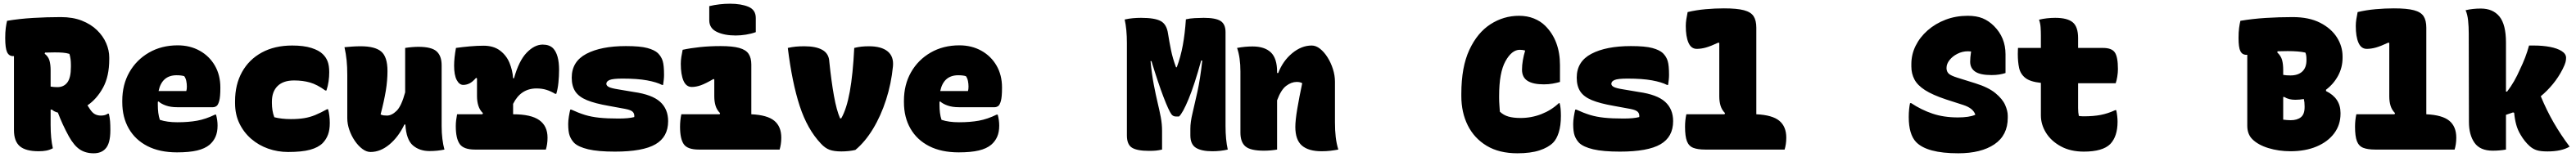

<svg xmlns="http://www.w3.org/2000/svg" viewBox="-20 -805 13840 845"><path d="M264 -7Q247 2 229 5.5Q211 9 188 9Q118 9 86.5 -18Q55 -45 55 -105V-503Q52 -503 50 -503Q28 -503 18 -524.5Q8 -546 8 -601Q8 -632 11 -654.5Q14 -677 18 -693Q83 -704 157.5 -708.5Q232 -713 307 -713Q371 -713 419.5 -694Q468 -675 501 -643Q534 -611 550.5 -572.5Q567 -534 567 -496V-486Q567 -394 533.5 -333Q500 -272 450 -238Q456 -228 463 -218Q476 -198 490 -190.5Q504 -183 522 -183Q546 -183 559 -193H565Q570 -171 571.5 -152Q573 -133 573 -105Q573 -30 545 -3Q523 20 483 20Q440 20 409 -0.5Q378 -21 350 -71Q332 -104 317.5 -135.5Q303 -167 291 -199Q271 -204 259 -215H252V-132Q252 -60 264 -7ZM252 -427V-339Q270 -336 288 -336Q323 -336 342 -361.5Q361 -387 361 -445V-456Q361 -473 359 -487.5Q357 -502 353 -515Q337 -520 318 -521.5Q299 -523 274 -523Q248 -523 222 -522L220 -516Q240 -500 246 -478.5Q252 -457 252 -427Z M935 -561Q1001 -561 1053 -532Q1105 -503 1134.5 -452Q1164 -401 1164 -334V-331Q1164 -284 1158 -262Q1152 -240 1143 -234Q1134 -228 1124 -228H932Q897 -228 871.5 -237Q846 -246 832 -259L828 -257V-240Q828 -218 830.5 -198Q833 -178 839 -160Q878 -147 933 -147Q993 -147 1039.5 -155.5Q1086 -164 1135 -188H1141Q1145 -172 1147 -158Q1149 -144 1149 -129Q1149 -94 1138 -69Q1127 -44 1106 -26Q1081 -5 1039 5Q997 15 931 15Q838 15 772.5 -18.5Q707 -52 672 -113Q637 -174 637 -255V-263Q637 -349 675 -416Q713 -483 780.5 -522Q848 -561 935 -561ZM929 -400Q850 -400 832 -315H981Q984 -324 984 -339Q984 -354 981 -369Q978 -384 970 -395Q954 -400 929 -400Z M1550 -560Q1612 -560 1653 -547Q1694 -534 1714 -514Q1731 -498 1740 -475.5Q1749 -453 1749 -416Q1749 -392 1745.5 -367Q1742 -342 1734 -318H1728Q1684 -350 1645.5 -361Q1607 -372 1560 -372Q1502 -372 1471.5 -342Q1441 -312 1441 -258V-250Q1441 -231 1444 -211.5Q1447 -192 1454 -174Q1493 -164 1543 -164Q1583 -164 1614 -169Q1645 -174 1674 -186Q1703 -198 1737 -217H1743Q1752 -183 1752 -143Q1752 -106 1742.5 -80.5Q1733 -55 1714 -35Q1690 -11 1646 1Q1602 13 1528 13Q1472 13 1421 -5Q1370 -23 1330 -57.5Q1290 -92 1266.5 -140.5Q1243 -189 1243 -250V-260Q1243 -350 1280.5 -417.5Q1318 -485 1387 -522.5Q1456 -560 1550 -560Z M1918 -556Q1995 -556 2028.5 -527.5Q2062 -499 2062 -423Q2062 -371 2053 -316.5Q2044 -262 2025 -189Q2033 -185 2041.5 -184Q2050 -183 2059 -183Q2085 -183 2111 -208.5Q2137 -234 2157 -308V-547Q2176 -550 2194.5 -551.5Q2213 -553 2228 -553Q2299 -553 2326 -528.5Q2353 -504 2353 -454V-127Q2353 -90 2357 -57.5Q2361 -25 2368 0Q2349 4 2329 6Q2309 8 2288 8Q2234 8 2198.5 -22.5Q2163 -53 2158 -135H2153Q2121 -68 2072.5 -27.5Q2024 13 1971 13Q1949 13 1927 -3.5Q1905 -20 1886.5 -47Q1868 -74 1857 -106Q1846 -138 1846 -169V-401Q1846 -445 1842.5 -480Q1839 -515 1831 -551Q1852 -553 1874 -554.5Q1896 -556 1918 -556Z M2436 -190H2572L2575 -196Q2558 -212 2550.5 -235.5Q2543 -259 2543 -287V-383L2538 -386Q2519 -364 2502.5 -356Q2486 -348 2469 -348Q2448 -348 2434 -374.5Q2420 -401 2420 -452Q2420 -493 2430 -547Q2465 -552 2504.5 -555.5Q2544 -559 2578 -559Q2632 -559 2666.5 -533Q2701 -507 2717.5 -467Q2734 -427 2737 -384H2742Q2768 -478 2810 -521.5Q2852 -565 2896 -565Q2932 -565 2952 -545Q2984 -511 2984 -429Q2984 -395 2980.5 -360.5Q2977 -326 2969 -300H2963Q2940 -314 2916 -321.5Q2892 -329 2863 -329Q2778 -329 2737 -246V-190Q2833 -190 2877.5 -158.5Q2922 -127 2922 -64Q2922 -45 2919.5 -29Q2917 -13 2913 0H2532Q2471 0 2450 -30Q2429 -60 2429 -126Q2429 -143 2431 -158.5Q2433 -174 2436 -190Z M3303 -167Q3331 -167 3352 -169Q3373 -171 3388 -175Q3390 -192 3380.5 -202.5Q3371 -213 3339 -219L3252 -235Q3177 -248 3133.5 -266Q3090 -284 3071 -313Q3052 -342 3052 -387Q3052 -474 3131 -515.5Q3210 -557 3343 -557Q3420 -557 3458.5 -546.5Q3497 -536 3515 -519Q3534 -500 3541 -476Q3548 -452 3548 -402Q3548 -389 3546.5 -375.5Q3545 -362 3543 -348H3537Q3508 -363 3456.5 -372.5Q3405 -382 3325 -382Q3273 -382 3255.5 -374.5Q3238 -367 3238 -354Q3238 -344 3251 -337Q3264 -330 3302 -324L3385 -310Q3484 -296 3527 -257Q3570 -218 3570 -153Q3570 -68 3502 -28.5Q3434 11 3284 11Q3193 11 3140.5 -1.5Q3088 -14 3065 -36Q3049 -53 3041 -74.5Q3033 -96 3033 -138Q3033 -155 3036.5 -177Q3040 -199 3044 -215H3050Q3089 -197 3123 -186.5Q3157 -176 3199.5 -171.5Q3242 -167 3303 -167Z M3641 -190H3847L3849 -196Q3832 -213 3825 -235.5Q3818 -258 3818 -286V-377L3814 -380Q3771 -355 3745.5 -346Q3720 -337 3697 -337Q3667 -337 3652.5 -370.5Q3638 -404 3638 -462Q3638 -480 3641 -499Q3644 -518 3648 -537Q3689 -546 3741 -551.5Q3793 -557 3852 -557Q3916 -557 3952 -547Q3988 -537 4002.5 -515Q4017 -493 4017 -458V-190Q4103 -186 4140.5 -155Q4178 -124 4178 -64Q4178 -45 4175.5 -29Q4173 -13 4169 0H3735Q3674 0 3654 -29Q3634 -58 3634 -123Q3634 -158 3641 -190ZM3791 -772Q3846 -785 3903 -785Q3962 -785 4001.5 -768.5Q4041 -752 4041 -708V-632Q4016 -623 3987.5 -618.5Q3959 -614 3933 -614Q3872 -614 3831.5 -633.5Q3791 -653 3791 -696Z M4302 -556Q4365 -556 4399.5 -536Q4434 -516 4436 -473Q4447 -367 4461 -289Q4475 -211 4494 -168H4500Q4529 -218 4546 -311.5Q4563 -405 4570 -547Q4590 -552 4608.5 -554Q4627 -556 4649 -556Q4716 -556 4749.5 -528.5Q4783 -501 4778 -448Q4769 -355 4741 -268Q4713 -181 4670.5 -111Q4628 -41 4576 2Q4559 6 4539.5 8Q4520 10 4501 10Q4461 10 4437 1Q4413 -8 4391 -32Q4318 -109 4277 -234.5Q4236 -360 4213 -547Q4235 -552 4255.5 -554Q4276 -556 4302 -556Z M5135 -561Q5201 -561 5253 -532Q5305 -503 5334.5 -452Q5364 -401 5364 -334V-331Q5364 -284 5358 -262Q5352 -240 5343 -234Q5334 -228 5324 -228H5132Q5097 -228 5071.5 -237Q5046 -246 5032 -259L5028 -257V-240Q5028 -218 5030.5 -198Q5033 -178 5039 -160Q5078 -147 5133 -147Q5193 -147 5239.5 -155.5Q5286 -164 5335 -188H5341Q5345 -172 5347 -158Q5349 -144 5349 -129Q5349 -94 5338 -69Q5327 -44 5306 -26Q5281 -5 5239 5Q5197 15 5131 15Q5038 15 4972.5 -18.5Q4907 -52 4872 -113Q4837 -174 4837 -255V-263Q4837 -349 4875 -416Q4913 -483 4980.5 -522Q5048 -561 5135 -561ZM5129 -400Q5050 -400 5032 -315H5181Q5184 -324 5184 -339Q5184 -354 5181 -369Q5178 -384 5170 -395Q5154 -400 5129 -400Z M6224 0Q6206 4 6191.5 5.5Q6177 7 6154 7Q6090 7 6062.5 -10Q6035 -27 6035 -76V-573Q6035 -648 6023 -700Q6045 -705 6067 -707Q6089 -709 6111 -709Q6185 -709 6217 -691.5Q6249 -674 6256 -624Q6263 -580 6272 -535.5Q6281 -491 6299 -443H6303Q6324 -499 6335.5 -562Q6347 -625 6352 -701Q6372 -706 6399.5 -707.5Q6427 -709 6448 -709Q6512 -709 6538.5 -692Q6565 -675 6565 -632V-127Q6565 -53 6577 0Q6538 9 6494 9Q6436 9 6406 -9.5Q6376 -28 6376 -77V-112Q6376 -148 6387.5 -195.5Q6399 -243 6414 -311.5Q6429 -380 6440 -479H6434Q6398 -348 6366.5 -272Q6335 -196 6315 -178H6299Q6293 -178 6287 -180Q6281 -182 6275 -189Q6260 -209 6231.5 -283.5Q6203 -358 6167 -476H6162Q6169 -404 6179.5 -349.5Q6190 -295 6200 -253Q6210 -211 6217 -174.5Q6224 -138 6224 -101Z M6842 0Q6808 6 6771 6Q6699 6 6672 -17Q6645 -40 6645 -91V-420Q6645 -496 6627 -547Q6648 -551 6669 -553Q6690 -555 6710 -555Q6775 -555 6808.5 -523Q6842 -491 6842 -419V-412H6848Q6873 -477 6923 -518.5Q6973 -560 7028 -560Q7051 -560 7073 -542.5Q7095 -525 7113 -496.5Q7131 -468 7142 -433.5Q7153 -399 7153 -365V-146Q7153 -103 7157 -68Q7161 -33 7171 0Q7149 4 7128 6.5Q7107 9 7081 9Q7011 9 6975.5 -21.5Q6940 -52 6940 -122Q6940 -157 6950.5 -219.5Q6961 -282 6977 -357Q6967 -364 6947 -364Q6919 -364 6891 -343Q6863 -322 6842 -265Z M8133 20Q8035 20 7968 -20.5Q7901 -61 7866.5 -130.5Q7832 -200 7832 -287V-301Q7832 -444 7875 -536.5Q7918 -629 7988.5 -674.5Q8059 -720 8142 -720Q8186 -720 8222 -705.5Q8258 -691 8283 -666Q8362 -587 8362 -454V-364Q8345 -359 8323 -355Q8301 -351 8275 -351Q8217 -351 8187.5 -370Q8158 -389 8158 -430Q8158 -454 8162.5 -480.5Q8167 -507 8175 -533Q8162 -537 8146 -537Q8103 -537 8069 -475.5Q8035 -414 8035 -289V-278Q8035 -259 8036.5 -239.5Q8038 -220 8039 -204Q8059 -185 8085.5 -177.5Q8112 -170 8150 -170Q8209 -170 8262.5 -191Q8316 -212 8356 -250H8360Q8364 -237 8365.5 -219Q8367 -201 8367 -181Q8367 -129 8355.5 -92.5Q8344 -56 8325 -37Q8299 -11 8251.5 4.5Q8204 20 8133 20Z M8703 -167Q8731 -167 8752 -169Q8773 -171 8788 -175Q8790 -192 8780.5 -202.5Q8771 -213 8739 -219L8652 -235Q8577 -248 8533.5 -266Q8490 -284 8471 -313Q8452 -342 8452 -387Q8452 -474 8531 -515.5Q8610 -557 8743 -557Q8820 -557 8858.5 -546.5Q8897 -536 8915 -519Q8934 -500 8941 -476Q8948 -452 8948 -402Q8948 -389 8946.5 -375.5Q8945 -362 8943 -348H8937Q8908 -363 8856.5 -372.5Q8805 -382 8725 -382Q8673 -382 8655.5 -374.5Q8638 -367 8638 -354Q8638 -344 8651 -337Q8664 -330 8702 -324L8785 -310Q8884 -296 8927 -257Q8970 -218 8970 -153Q8970 -68 8902 -28.5Q8834 11 8684 11Q8593 11 8540.5 -1.5Q8488 -14 8465 -36Q8449 -53 8441 -74.5Q8433 -96 8433 -138Q8433 -155 8436.5 -177Q8440 -199 8444 -215H8450Q8489 -197 8523 -186.5Q8557 -176 8599.5 -171.5Q8642 -167 8703 -167Z M9041 -190H9246L9249 -196Q9232 -213 9225 -235.5Q9218 -258 9218 -286V-573L9214 -576Q9171 -556 9145.5 -549Q9120 -542 9097 -542Q9067 -542 9052.5 -575Q9038 -608 9038 -665Q9038 -683 9041 -702Q9044 -721 9048 -740Q9094 -751 9144.5 -755.5Q9195 -760 9243 -760Q9313 -760 9350.5 -750Q9388 -740 9402.5 -717.5Q9417 -695 9417 -656V-190Q9503 -186 9540.5 -155Q9578 -124 9578 -64Q9578 -45 9575.5 -29Q9573 -13 9569 0H9143Q9102 0 9078 -9.5Q9054 -19 9044 -45.5Q9034 -72 9034 -123Q9034 -158 9041 -190Z M10553 -720Q10600 -720 10633 -706.5Q10666 -693 10694 -665Q10756 -603 10756 -513V-412Q10741 -407 10722.5 -404Q10704 -401 10681 -401Q10620 -401 10593 -419.5Q10566 -438 10566 -473Q10566 -495 10571 -528Q10564 -529 10554 -529Q10524 -529 10497.5 -515.5Q10471 -502 10455 -481.5Q10439 -461 10439 -440V-436Q10440 -419 10451 -408.5Q10462 -398 10497 -387L10593 -357Q10664 -335 10702 -303.5Q10740 -272 10754 -240Q10768 -208 10768 -182V-171Q10768 -77 10696.5 -28.5Q10625 20 10502 20Q10333 20 10275 -41Q10256 -61 10246 -94.5Q10236 -128 10236 -175Q10236 -198 10238 -217.5Q10240 -237 10243 -250H10249Q10303 -214 10363.5 -193.5Q10424 -173 10500 -173Q10530 -173 10553.5 -176.5Q10577 -180 10593 -187V-190Q10581 -223 10529 -240L10436 -270Q10364 -294 10323.5 -320Q10283 -346 10266.5 -377.5Q10250 -409 10250 -447V-460Q10250 -512 10273 -558.5Q10296 -605 10337.5 -641.5Q10379 -678 10434 -699Q10489 -720 10553 -720Z M10823 -547H10946V-615Q10946 -636 10944.5 -658Q10943 -680 10936 -699Q10956 -704 10978.5 -706.5Q11001 -709 11023 -709Q11088 -709 11117 -685Q11146 -661 11146 -600V-547H11280Q11327 -547 11343.5 -522.5Q11360 -498 11360 -433Q11360 -414 11356.5 -392.5Q11353 -371 11348 -357H11146V-223Q11146 -211 11147 -200.5Q11148 -190 11150 -181Q11156 -180 11162.5 -179.5Q11169 -179 11176 -179Q11229 -179 11267.5 -186.5Q11306 -194 11345 -212H11351Q11358 -178 11358 -150Q11358 -71 11319 -30Q11278 11 11177 11Q11105 11 11053 -17.5Q11001 -46 10973.5 -90.5Q10946 -135 10946 -184V-359Q10888 -365 10862 -386Q10836 -407 10829 -439.5Q10822 -472 10822 -514Q10822 -528 10822.5 -535Q10823 -542 10823 -547Z M12287 9Q12224 9 12168.5 -8Q12113 -25 12082 -56Q12055 -83 12055 -128V-510Q12052 -510 12050 -510Q12028 -510 12018 -529.5Q12008 -549 12008 -601Q12008 -632 12011 -654.5Q12014 -677 12018 -693Q12083 -704 12154.5 -708.5Q12226 -713 12299 -713Q12387 -713 12446.5 -682.5Q12506 -652 12536.5 -604Q12567 -556 12567 -501V-494Q12567 -442 12543 -397.5Q12519 -353 12478 -322V-315Q12556 -277 12556 -197V-193Q12556 -133 12522 -87.5Q12488 -42 12427.5 -16.5Q12367 9 12287 9ZM12248 -428V-402Q12264 -399 12287 -399Q12328 -399 12350.5 -420Q12373 -441 12373 -481V-486Q12373 -510 12367 -522Q12332 -530 12271 -530Q12245 -530 12218 -529L12216 -523Q12236 -504 12242 -482Q12248 -460 12248 -428ZM12248 -161Q12255 -160 12267.5 -159Q12280 -158 12288 -158Q12323 -158 12343 -174Q12363 -190 12363 -228V-233Q12363 -256 12359 -272Q12336 -268 12313 -268Q12296 -268 12281.5 -271.5Q12267 -275 12254 -283H12248Z M12641 -190H12846L12849 -196Q12832 -213 12825 -235.5Q12818 -258 12818 -286V-573L12814 -576Q12771 -556 12745.5 -549Q12720 -542 12697 -542Q12667 -542 12652.5 -575Q12638 -608 12638 -665Q12638 -683 12641 -702Q12644 -721 12648 -740Q12694 -751 12744.5 -755.5Q12795 -760 12843 -760Q12913 -760 12950.5 -750Q12988 -740 13002.5 -717.5Q13017 -695 13017 -656V-190Q13103 -186 13140.5 -155Q13178 -124 13178 -64Q13178 -45 13175.5 -29Q13173 -13 13169 0H12743Q12702 0 12678 -9.5Q12654 -19 12644 -45.5Q12634 -72 12634 -123Q12634 -158 12641 -190Z M13445 0Q13411 6 13374 6Q13306 6 13276 -36.5Q13246 -79 13246 -149Q13246 -253 13245.5 -370.5Q13245 -488 13245 -624Q13245 -661 13241.5 -694.5Q13238 -728 13228 -750Q13266 -759 13310 -759Q13375 -759 13410 -716Q13445 -673 13445 -576V-312H13451Q13472 -339 13489 -369Q13506 -399 13519 -429Q13536 -464 13548 -495.5Q13560 -527 13569 -560H13595Q13642 -560 13681.5 -552.5Q13721 -545 13744.5 -530Q13768 -515 13768 -494Q13768 -483 13765 -470.5Q13762 -458 13749 -432Q13727 -389 13697 -352.5Q13667 -316 13632 -287Q13664 -210 13701.5 -145Q13739 -80 13787 -16Q13744 10 13668 10Q13631 10 13610.5 3.5Q13590 -3 13573 -18Q13545 -43 13524 -79Q13508 -105 13500 -134.5Q13492 -164 13489 -198L13483 -200Q13464 -193 13445 -187Z"/></svg>

Font: Recursive Mn Csl St Blk
Style: Regular
Weight: 900
Monospace: yes
Version: Version 1.079;hotconv 1.0.112;makeotfexe 2.5.65598; ttfautoh